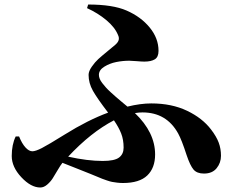

<svg xmlns="http://www.w3.org/2000/svg" viewBox="-20 -793 1040 854"><path d="M367.2 -756.8 372.1 -772.9Q481.9 -772.9 543 -746.1Q606.9 -718.3 646 -670.4Q685.1 -622.6 685.1 -566.9Q685.1 -539.1 668.5 -529.1Q651.9 -519 622.1 -519Q610.4 -519 587.6 -521Q564.9 -522.9 555.2 -522.9Q526.4 -522.9 497.1 -517.1Q467.8 -511.2 443.8 -496.3Q419.9 -481.4 419.9 -460Q419.9 -451.7 423.6 -442.4Q427.2 -433.1 435.3 -422.9Q443.4 -412.6 451.2 -403.8Q459 -395 472.9 -382.3Q486.8 -369.6 495.8 -361.8Q504.9 -354 521.7 -339.8Q538.6 -325.7 546.9 -318.8Q605 -333 652.8 -333Q743.7 -333 812 -300.3Q880.4 -267.6 918.9 -216.8Q942.9 -185.5 952.9 -158.4Q962.9 -131.3 962.9 -100.1Q962.9 -68.8 943.6 -44.9Q924.3 -21 887.2 -21Q856 -21 840.8 -38.8Q825.7 -56.6 810.1 -103Q788.1 -170.9 772.5 -199.2Q720.7 -293 613.8 -293Q598.6 -293 580.1 -290Q669.9 -204.1 669.9 -106Q669.9 -45.9 635 -12.5Q600.1 21 526.9 21Q513.2 21 500.2 19.3Q487.3 17.6 478.8 16.1Q470.2 14.6 455.3 9.5Q440.4 4.4 434.3 2Q428.2 -0.5 408.2 -8.8Q388.2 -17.1 380.9 -20Q362.3 -27.8 320.8 -43.9Q279.3 -60.1 257.8 -68.8Q249.5 -58.6 236.8 -36.9Q224.1 -15.1 214.4 0.2Q204.6 15.6 189.7 28.3Q174.8 41 159.2 41Q117.7 41 75 -4.6Q32.2 -50.3 32.2 -99.1Q32.2 -149.9 49.8 -186H64.9Q77.6 -154.3 93.3 -137.2Q108.9 -120.1 124 -120.1Q138.2 -120.1 166.3 -134.5Q194.3 -148.9 268.1 -194.8Q371.6 -259.3 460.9 -292Q412.6 -355 393.3 -389.2Q374 -423.3 374 -460Q374 -476.1 388.4 -496.6Q402.8 -517.1 417 -530Q431.2 -543 459.2 -565.9Q487.3 -588.9 493.2 -594.2Q505.9 -605.5 508.1 -616Q510.3 -626.5 504.9 -637.2Q491.2 -671.4 453.4 -703.1Q415.5 -734.9 367.2 -756.8ZM529.8 -136.2Q529.8 -171.9 519 -199.2Q508.3 -226.6 486.8 -257.8Q384.3 -204.6 283.2 -96.2Q369.1 -77.1 437 -77.1Q489.7 -77.1 509.8 -92.5Q529.8 -107.9 529.8 -136.2Z"/></svg>

Font: Noto Serif JP Black
Style: Regular
Weight: 900
Designer: Ryoko NISHIZUKA  (kana & ideographs); Frank Grießhammer (Latin, Greek & Cyrillic); Wenlong ZHANG  (bopomofo); Sandoll Co
Foundry: Adobe Systems Incorporated
Version: Version 1.001;PS 1.001;hotconv 16.6.54;makeotf.lib2.5.65590